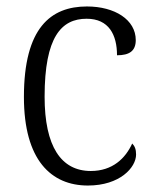

<svg xmlns="http://www.w3.org/2000/svg" viewBox="-20 -564 476 594"><path d="M252 10C351 10 401 -46 401 -86C401 -102 397 -112 389 -120C368 -74 328 -35 261 -35C169 -35 118 -111 118 -265C118 -450 170 -506 248 -506C317 -506 342 -456 342 -393C380 -393 400 -406 400 -440C400 -503 335 -544 249 -544C137 -544 54 -478 54 -264C54 -69 138 10 252 10Z"/></svg>

Font: Noto Serif Bengali SemiCondensed Light
Style: Regular
Weight: 300
Width: 4
Designer: Juan Bruce, Universal Thirst, Indian Type Foundry and the Monotype Design Team.
Foundry: Monotype Imaging Inc.
Version: Version 2.003